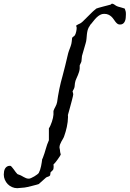

<svg xmlns="http://www.w3.org/2000/svg" viewBox="-239 -758 692 1025"><path d="M-218.8 173.8Q-218.8 165.5 -217.3 157Q-215.8 148.4 -211.9 141.8Q-208 135.3 -201.7 131.1Q-195.3 127 -185.1 127Q-181.6 127 -176.5 132.6Q-171.4 138.2 -166 145.8Q-160.6 153.3 -155.3 160.6Q-149.9 168 -146 171.4Q-145 171.4 -143.1 172.4Q-141.1 173.3 -140.1 173.8Q-131.8 176.3 -125.2 179.9Q-118.7 183.6 -112.5 187Q-106.4 190.4 -99.9 193.1Q-93.3 195.8 -84.5 195.8Q-80.1 195.8 -72 192.1Q-64 188.5 -55.7 183.6Q-47.4 178.7 -40.8 173.6Q-34.2 168.5 -32.2 165.5Q-23.9 149.9 -19.8 129.2Q-15.6 108.4 -13.7 91.3Q-12.2 90.3 -11.2 87.2Q-10.3 84 -9.3 82Q-0.5 59.1 5.6 36.4Q11.7 13.7 22 -9.3V-72.8Q26.4 -79.1 30.5 -88.6Q34.7 -98.1 38.1 -108.2Q41.5 -118.2 43.7 -128.2Q45.9 -138.2 46.4 -146V-165.5Q47.9 -170.9 50.8 -176.8Q53.7 -182.6 56.9 -188.5Q60.1 -194.3 62.5 -200.7Q64.9 -207 65.9 -212.9Q67.9 -227.5 70.8 -245.6Q73.7 -263.7 77.6 -282.2Q81.5 -300.8 85.9 -318.8Q90.3 -336.9 94.7 -351.6Q102.1 -378.9 108.9 -406.7Q115.7 -434.6 123.5 -467.8Q123.5 -469.2 124.8 -473.1Q126 -477.1 127.4 -481.7Q128.9 -486.3 130.4 -490.5Q131.8 -494.6 132.8 -496.6Q136.2 -505.9 138.4 -512Q140.6 -518.1 141.8 -523.4Q143.1 -528.8 143.8 -534.9Q144.5 -541 145.5 -550.8Q145.5 -555.7 147.5 -558.1Q149.4 -560.5 151.9 -562Q154.3 -563.5 156.7 -565.2Q159.2 -566.9 161.1 -570.3Q165 -577.1 167.7 -588.9Q170.4 -600.6 170.4 -610.8Q169.9 -611.8 168.7 -616Q167.5 -620.1 167.5 -621.1Q168.5 -621.6 168.9 -622.1L170.4 -623.5Q176.3 -627 179.9 -628.7Q183.6 -630.4 186.8 -631.8Q189.9 -633.3 193.4 -635.5Q196.8 -637.7 202.6 -643.1L253.4 -693.4Q254.9 -694.8 258.1 -697.8Q261.2 -700.7 264.6 -703.4Q268.1 -706.1 271 -708.5Q273.9 -710.9 274.4 -711.9Q275.9 -712.9 286.6 -716.1Q297.4 -719.2 310.5 -722.7Q323.7 -726.1 335.7 -729.2Q347.7 -732.4 351.6 -733.4Q351.6 -734.4 354.5 -735.8Q357.4 -737.3 357.9 -738.3Q362.3 -738.3 366 -736.6Q369.6 -734.9 373 -732.7Q376.5 -730.5 379.6 -728Q382.8 -725.6 386.2 -724.6Q388.2 -723.6 394 -721.9Q399.9 -720.2 406.5 -718.5Q413.1 -716.8 418.9 -714.8Q424.8 -712.9 427.2 -711.9Q428.7 -706.5 429.9 -703.4Q431.2 -700.2 431.9 -697Q432.6 -693.8 432.9 -690.2Q433.1 -686.5 433.1 -680.2Q433.1 -671.4 432.1 -661.9Q431.2 -652.3 427.7 -644.5Q424.3 -636.7 418 -631.8Q411.6 -627 401.4 -627Q393.6 -627 387.9 -631.1Q382.3 -635.3 377.4 -641.6Q372.6 -647.9 367.4 -655.5Q362.3 -663.1 355.5 -669.4Q348.6 -675.8 339.4 -679.9Q330.1 -684.1 316.9 -684.1Q305.2 -684.1 295.2 -678.5Q285.2 -672.9 276.6 -664.6Q268.1 -656.2 261 -647Q253.9 -637.7 247.6 -630.4Q246.6 -629.9 245.4 -628.4Q244.1 -627 243.2 -625.5Q241.7 -623.5 240.7 -621.1Q232.4 -609.9 229.2 -598.1Q226.1 -586.4 224.9 -574.5Q223.6 -562.5 222.7 -550Q221.7 -537.6 217.8 -525.4L198.7 -459.5L195.8 -430.7Q195.8 -429.2 194.3 -426Q192.9 -422.9 191.2 -419.2Q189.5 -415.5 188 -412.4Q186.5 -409.2 186.5 -408.7V-392.6Q186 -384.3 183.3 -375.2Q180.7 -366.2 177 -357.4Q173.3 -348.6 169.7 -340.8Q166 -333 164.1 -327.1Q160.2 -313.5 159.7 -300.5Q159.2 -287.6 151.4 -276.4Q150.9 -275.4 150.4 -274.2Q149.9 -272.9 149.4 -272Q148.9 -270.5 148.4 -269.5Q148.4 -268.6 149.9 -264.9Q151.4 -261.2 151.9 -253.4Q151.9 -251.5 149.9 -242.7Q147.9 -233.9 144.8 -221.9Q141.6 -210 137.9 -196.3Q134.3 -182.6 131.1 -171.1Q127.9 -159.7 125.7 -151.9Q123.5 -144 123.5 -143.6Q124 -140.1 124 -137.7Q124 -135.3 124 -131.8Q124 -120.6 122.3 -107.2Q120.6 -93.8 117.7 -80.1Q114.7 -66.4 111.1 -54Q107.4 -41.5 104 -32.2Q101.6 -24.4 97.2 -17.1Q92.8 -9.8 88.6 -2.2Q84.5 5.4 81.5 13.2Q78.6 21 78.6 29.8V30.3Q79.1 32.7 79.8 36.1Q80.6 39.6 81.1 43.2Q81.5 46.9 81.8 49.8Q82 52.7 82 53.2L85.4 66.9Q85.4 68.4 80.6 75.9Q75.7 83.5 69.1 92.8Q62.5 102.1 55.9 110.1Q49.3 118.2 46.4 120.1Q46.4 122.1 46.9 125Q47.4 127.9 47.4 130.9Q47.4 134.3 46.9 137.5Q46.4 140.6 46.4 142.1Q46.4 145 44.4 147.9Q42.5 150.9 39.8 153.6Q37.1 156.2 34.7 158.2Q32.2 160.2 31.2 161.1Q30.3 162.1 30 168.7Q29.8 175.3 28.8 177.2Q26.9 180.7 23.9 182.4Q21 184.1 18.1 185.1Q15.1 186 12 187Q8.8 188 6.8 189.9L-32.2 224.6Q-32.7 225.1 -43.2 228Q-53.7 231 -66.7 234.1Q-79.6 237.3 -91.8 240.2Q-104 243.2 -107.9 243.2L-147 246.6Q-161.6 246.6 -174.8 240.7Q-188 234.9 -197.8 224.9Q-207.5 214.8 -213.1 201.7Q-218.8 188.5 -218.8 173.8Z"/></svg>

Font: IM FELL English
Style: Italic
Weight: 400
Italic angle: -18°
Designer: Igino Marini
Foundry: Igino Marini
Version: 3.00